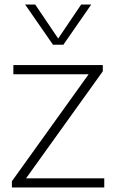

<svg xmlns="http://www.w3.org/2000/svg" viewBox="-20 -828 511 848"><path d="M32.5 0V-27.5L381.5 -514V-500H39V-540.5H434V-513L85.5 -27V-40.5H440.5V0ZM214 -630.5 91 -808H135.5L245 -646H229L338.5 -808H383L260 -630.5Z"/></svg>

Font: Encode Sans SemiExpanded ExtraLight
Style: Regular
Weight: 250
Width: 6
Designer: Multiple Designers
Foundry: Impallari Type
Version: Version 3.002